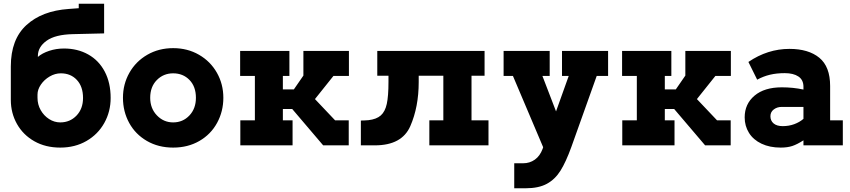

<svg xmlns="http://www.w3.org/2000/svg" viewBox="-20 -779 4557 1029"><path d="M573 -254Q573 -181 539 -120Q505 -59 443.5 -23.5Q382 12 303 12Q224 12 164 -22Q104 -56 71 -114.5Q38 -173 38 -244V-423Q38 -568 121.5 -644.5Q205 -721 348 -731L402 -735V-759H538V-600L371 -596Q276 -594 229.5 -560.5Q183 -527 183 -479V-474Q206 -494 243.5 -506.5Q281 -519 323 -519Q396 -519 453 -487Q510 -455 541.5 -395Q573 -335 573 -254ZM425 -254Q425 -315 392 -350.5Q359 -386 306 -386Q275 -386 246 -369Q217 -352 199 -325.5Q181 -299 181 -272V-255Q181 -219 198 -189Q215 -159 243 -141Q271 -123 303 -123Q355 -123 390 -159.5Q425 -196 425 -254Z M639 -255Q639 -328 673.5 -389Q708 -450 769.5 -485.5Q831 -521 908 -521Q985 -521 1046.5 -485.5Q1108 -450 1142.5 -389Q1177 -328 1177 -255Q1177 -182 1143.5 -120.5Q1110 -59 1048.5 -23.5Q987 12 908 12Q829 12 767.5 -23.5Q706 -59 672.5 -120Q639 -181 639 -255ZM1030 -255Q1030 -315 995.5 -350.5Q961 -386 908 -386Q856 -386 820.5 -350Q785 -314 785 -255Q785 -198 821 -160.5Q857 -123 908 -123Q960 -123 995 -160Q1030 -197 1030 -255Z M1850 -372H1767L1668 -248L1776 -134H1849V0H1712L1546 -195H1496V-134H1548V0H1268V-134H1346V-372H1267V-506H1531V-372H1496V-300H1555L1606 -374V-506H1850Z M2598 -134V0H2281V-134H2356V-373H2224V-339Q2224 -206 2179 -103Q2134 0 1989 0H1914V-133Q1931 -133 1955 -135Q1998 -140 2021 -160.5Q2044 -181 2053 -222.5Q2062 -264 2062 -340V-373H2002V-506H2577V-373H2507V-134Z M3239 -372H3178L3042 9Q3013 89 2984 135.5Q2955 182 2911 206Q2867 230 2797 230H2736V96H2784Q2819 96 2846.5 76.5Q2874 57 2888 19L2891 10L2729 -372H2679V-506H2926V-372H2887L2960 -182L3028 -372H2992V-506H3239Z M3897 -372H3814L3715 -248L3823 -134H3896V0H3759L3593 -195H3543V-134H3595V0H3315V-134H3393V-372H3314V-506H3578V-372H3543V-300H3602L3653 -374V-506H3897Z M4497 -134V0H4286V-27Q4252 -5 4226 3.5Q4200 12 4164 12Q4105 12 4061 -9Q4017 -30 3994 -67Q3971 -104 3971 -150Q3971 -222 4024 -266.5Q4077 -311 4170 -311Q4231 -311 4286 -299V-314Q4286 -351 4259 -369Q4232 -387 4186 -387Q4142 -387 4106.5 -378.5Q4071 -370 4038 -352L3991 -447Q4094 -517 4211 -517Q4313 -517 4371 -469.5Q4429 -422 4429 -318V-134ZM4175 -103Q4208 -103 4236.5 -113.5Q4265 -124 4286 -142V-206H4169Q4145 -206 4127 -192.5Q4109 -179 4109 -156Q4109 -132 4126 -117.5Q4143 -103 4175 -103Z"/></svg>

Font: Arvo
Style: Bold
Weight: 700
Designer: Anton Koovit (Cyrillic Expansion: Cyreal)
Foundry: Anton Koovit, Yassin Baggar
Version: Version 3.000